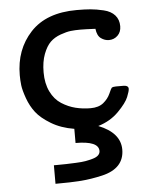

<svg xmlns="http://www.w3.org/2000/svg" viewBox="-51 -524 613 785"><g transform="rotate(-5 255.5 -131.0)"><path d="M38.1 -235.8Q38.1 -340.8 103 -410.9Q168 -481 293 -481Q326.2 -481 349.6 -479Q373 -477.1 403.1 -470Q433.1 -462.9 449 -444.8Q464.8 -426.8 464.8 -399.9Q464.8 -376 450 -361.6Q435.1 -347.2 414.1 -347.2Q397 -347.2 381.6 -358.2Q366.2 -369.1 362.8 -397.9H361.8Q321.8 -399.9 301.8 -399.9Q278.8 -399.9 261.5 -397.9Q244.1 -396 219 -387Q193.8 -377.9 177 -361.6Q160.2 -345.2 148.2 -313.7Q136.2 -282.2 136.2 -238.8Q136.2 -192.9 152.6 -159.4Q168.9 -126 196.5 -108.4Q224.1 -90.8 253.7 -83.5Q283.2 -76.2 314.9 -76.2Q348.1 -76.2 367.7 -92Q387.2 -107.9 396.5 -128.9Q405.8 -149.9 408.2 -151.9Q413.1 -155.8 425.8 -155.8H455.1Q477.1 -155.8 477.1 -142.1Q477.1 -132.3 467.5 -108.6Q458 -85 424.1 -50.5Q390.1 -16.1 339.8 -1Q428.7 34.2 429.2 103Q429.2 142.1 406 167Q382.8 191.9 336.9 202.4Q291 212.9 250 216.1Q209 219.2 145 219.2V143.1H155.8Q180.7 143.1 196.3 142.6Q211.9 142.1 235.8 141.1Q259.8 140.1 274.9 137.5Q290 134.8 305.4 130.4Q320.8 126 328.4 118.4Q335.9 110.8 335.9 101.1Q335.9 60.1 241.2 60.1V2Q187 -6.8 147 -31Q106.9 -55.2 86.9 -81.1Q66.9 -106.9 54.9 -140.4Q43 -173.8 40.5 -194.3Q38.1 -214.8 38.1 -235.8Z"/></g></svg>

Font: CMU Concrete
Style: Bold
Weight: 700
Version: Version 0.7.0